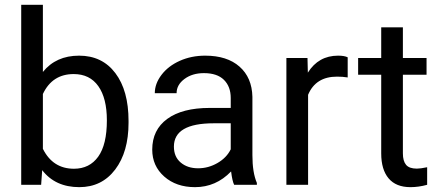

<svg xmlns="http://www.w3.org/2000/svg" viewBox="-20 -770 1834 800"><path d="M515.6 -258.3Q515.6 -137.2 460 -63.7Q404.3 9.8 310.5 9.8Q210.4 9.8 155.8 -61L151.4 0H68.4V-750H158.7V-470.2Q213.4 -538.1 309.6 -538.1Q405.8 -538.1 460.7 -465.3Q515.6 -392.6 515.6 -266.1ZM425.3 -268.6Q425.3 -360.8 389.6 -411.1Q354 -461.4 287.1 -461.4Q197.8 -461.4 158.7 -378.4V-149.9Q200.2 -66.9 288.1 -66.9Q353 -66.9 389.2 -117.2Q425.3 -167.5 425.3 -268.6Z M955.6 0Q947.8 -15.6 942.9 -55.7Q879.9 9.8 792.5 9.8Q714.4 9.8 664.3 -34.4Q614.3 -78.6 614.3 -146.5Q614.3 -229 677 -274.7Q739.7 -320.3 853.5 -320.3H941.4V-361.8Q941.4 -409.2 913.1 -437.3Q884.8 -465.3 829.6 -465.3Q781.2 -465.3 748.5 -440.9Q715.8 -416.5 715.8 -381.8H625Q625 -421.4 653.1 -458.3Q681.2 -495.1 729.2 -516.6Q777.3 -538.1 835 -538.1Q926.3 -538.1 978 -492.4Q1029.8 -446.8 1031.7 -366.7V-123.5Q1031.7 -50.8 1050.3 -7.8V0ZM805.7 -68.8Q848.1 -68.8 886.2 -90.8Q924.3 -112.8 941.4 -147.9V-256.3H870.6Q704.6 -256.3 704.6 -159.2Q704.6 -116.7 732.9 -92.8Q761.2 -68.8 805.7 -68.8Z M1428.7 -447.3Q1408.2 -450.7 1384.3 -450.7Q1295.4 -450.7 1263.7 -375V0H1173.3V-528.3H1261.2L1262.7 -467.3Q1307.1 -538.1 1388.7 -538.1Q1415 -538.1 1428.7 -531.2Z M1658.7 -656.2V-528.3H1757.3V-458.5H1658.7V-130.9Q1658.7 -99.1 1671.9 -83.3Q1685.1 -67.4 1716.8 -67.4Q1732.4 -67.4 1759.8 -73.2V0Q1724.1 9.8 1690.4 9.8Q1629.9 9.8 1599.1 -26.9Q1568.4 -63.5 1568.4 -130.9V-458.5H1472.2V-528.3H1568.4V-656.2Z"/></svg>

Font: SteelSelectRoboto
Style: Roboto-Regular
Weight: 400
Designer: Google
Version: Version 2.137; 2017